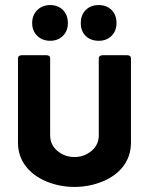

<svg xmlns="http://www.w3.org/2000/svg" viewBox="-20 -732 591 758"><path d="M51 -169V-501Q51 -514 66 -514H163Q178 -514 178 -501V-198Q178 -160 207 -136Q236 -112 274 -112Q312 -112 341 -136Q370 -160 370 -198V-501Q370 -514 386 -514H482Q497 -514 497 -501V-169Q497 -117 468 -77.5Q439 -38 386 -16Q333 6 274 6Q215 6 162.5 -16Q110 -38 80.5 -77.5Q51 -117 51 -169ZM107 -641Q107 -672 127 -692Q147 -712 178 -712Q209 -712 228.5 -692.5Q248 -673 248 -641Q248 -610 228.5 -590.5Q209 -571 178 -571Q147 -571 127 -590.5Q107 -610 107 -641ZM299 -641Q299 -673 318.5 -692.5Q338 -712 370 -712Q401 -712 420.5 -692.5Q440 -673 440 -641Q440 -610 420.5 -590.5Q401 -571 370 -571Q338 -571 318.5 -590Q299 -609 299 -641Z"/></svg>

Font: Barlow
Style: Bold
Weight: 700
Designer: Jeremy Tribby
Foundry: Jeremy Tribby
Version: Version 1.101 August 23, 2024